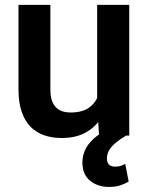

<svg xmlns="http://www.w3.org/2000/svg" viewBox="-20 -548 598 776"><path d="M372.6 -125.5V-528.3H502.4V0H380.4ZM389.2 -234.9 429.2 -235.8Q429.2 -182.6 417.5 -137.7Q405.8 -92.8 381.1 -59.8Q356.4 -26.9 318.8 -8.5Q281.2 9.8 230 9.8Q190.9 9.8 158.7 -1.2Q126.5 -12.2 103.3 -35.9Q80.1 -59.6 67.4 -96.9Q54.7 -134.3 54.7 -187V-528.3H183.6V-186Q183.6 -159.7 189.7 -142.1Q195.8 -124.5 206.8 -113.5Q217.8 -102.5 232.7 -97.9Q247.6 -93.3 264.6 -93.3Q311.5 -93.3 338.6 -112.1Q365.7 -130.9 377.4 -162.8Q389.2 -194.8 389.2 -234.9ZM424.3 -28.8 489.3 0Q465.8 14.2 448.5 28.3Q431.2 42.5 421.6 58.3Q412.1 74.2 412.1 92.8Q412.1 106.9 419.7 116.2Q427.2 125.5 445.8 125.5Q460 125.5 469.7 121.8Q479.5 118.2 486.3 114.7L500 186Q487.8 193.4 468.5 200.4Q449.2 207.5 419.9 207.5Q375 207.5 344 182.4Q313 157.2 313 108.4Q313 83.5 323.5 59.3Q334 35.2 358.4 12.7Q382.8 -9.8 424.3 -28.8Z"/></svg>

Font: Roboto SemiBold
Style: Regular
Weight: 600
Designer: Christian Robertson
Foundry: Google
Version: Version 3.009; 2024